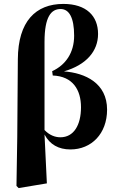

<svg xmlns="http://www.w3.org/2000/svg" viewBox="-20 -747 601 979"><path d="M207 -533C207 -662 241 -701 289 -701C332 -701 358 -658 358 -565C358 -478 315 -416 246 -384L249 -362C352 -358 393 -288 393 -200C393 -109 356 -47 288 -47C260 -47 232 -58 207 -84ZM64 201 75 212 219 188 207 -61C234 -10 279 15 339 15C446 15 526 -65 526 -188C526 -323 415 -375 306 -383C420 -416 480 -486 480 -574C480 -666 420 -727 303 -727C162 -727 72 -638 71 -445L68 -48Z"/></svg>

Font: Source Serif 4 Display
Style: Bold
Weight: 700
Designer: Frank Grießhammer
Foundry: Adobe Systems Incorporated
Version: Version 4.004;hotconv 1.0.117;makeotfexe 2.5.65602